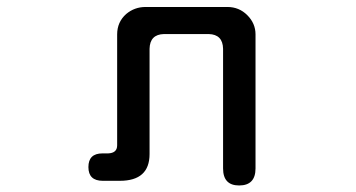

<svg xmlns="http://www.w3.org/2000/svg" viewBox="-20 -539 1040 561"><path d="M631.8 -396.5Q630.9 -438.5 589.8 -439.5H459Q418 -438.5 417 -396.5V-88.9Q417 -10.7 330.1 -10.7H280.3Q238.3 -10.7 238.3 -50.8Q238.3 -90.8 279.3 -90.8H295.9Q322.3 -91.8 322.3 -114.3V-438.5Q322.3 -474.6 348.6 -498Q373 -518.6 405.3 -518.6H644.5Q678.7 -518.6 702.6 -494.6Q726.6 -470.7 726.6 -438.5V-46.9Q726.6 2.9 678.7 2.9Q631.8 2.9 631.8 -46.9Z"/></svg>

Font: MotoyaLMaru
Style: W3 mono
Weight: 400
Version: Version 1.01